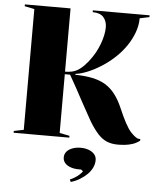

<svg xmlns="http://www.w3.org/2000/svg" viewBox="-62 -760 867 1055"><g transform="rotate(5 372.0 -233.0)"><path d="M608 15Q574 15 548 4.5Q522 -6 499 -30.5Q476 -55 450 -97Q436 -123 420.5 -150Q405 -177 388.5 -208Q372 -239 353.5 -273Q335 -307 313 -345H284V-21L339 -10V0H32V-10L86 -21V-687L32 -698V-708H284V-359Q294 -359 303.5 -360Q313 -361 322 -363Q346 -368 367.5 -385Q389 -402 408.5 -426.5Q428 -451 444 -479Q457 -503 466.5 -528Q476 -553 481 -577Q486 -601 486 -621Q486 -655 467 -676.5Q448 -698 407 -698V-708H720V-698L667 -687Q667 -648 653 -609.5Q639 -571 615.5 -536Q592 -501 562 -472Q525 -436 483 -409.5Q441 -383 403.5 -368.5Q366 -354 342 -352V-347Q396 -346 437 -337.5Q478 -329 508.5 -310.5Q539 -292 562.5 -261.5Q586 -231 605 -187Q626 -138 643 -106.5Q660 -75 676 -57.5Q692 -40 709 -30Q718 -25 728 -27V-17Q708 -2 687 4.5Q666 11 646 13Q626 15 608 15ZM368 242 362 229Q376 223 389 215Q402 207 413 197Q424 187 430 178L419 169H406Q381 169 361 162Q341 155 329.5 142Q318 129 318 111Q318 92 329.5 78.5Q341 65 361.5 57.5Q382 50 406 50Q431 50 451 57.5Q471 65 482.5 78.5Q494 92 494 111Q494 132 484.5 152Q475 172 458 189Q441 206 418 220Q395 234 368 242Z"/></g></svg>

Font: Kalnia SemiBold
Style: Regular
Weight: 600
Designer: Frida Medrano
Foundry: Frida Medrano
Version: Version 1.105